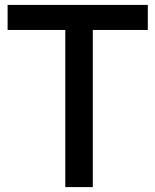

<svg xmlns="http://www.w3.org/2000/svg" viewBox="-20 -762 632 782"><path d="M246 -640V0H358V-640H582V-742H11V-640Z"/></svg>

Font: Cheyenne Sans Medium
Style: Regular
Weight: 500
Designer: The Public Sans project authors (U.S. Web Design System), Libre Franklin designed by Pablo Impallari and Rodrigo Fuenzal
Foundry: The Cheyenne Sans Project Authors
Version: Version 2.007